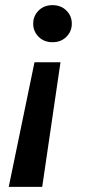

<svg xmlns="http://www.w3.org/2000/svg" viewBox="-20 -545 341 746"><path d="M215 -303 144 181H14L114 -303ZM184 -525Q217 -525 238 -504Q259 -483 259 -453Q259 -423 238 -402Q217 -381 184 -381Q151 -381 130 -402Q109 -423 109 -453Q109 -483 130 -504Q151 -525 184 -525Z"/></svg>

Font: DM Sans 12pt SemiBold
Style: Italic
Weight: 600
Italic angle: -10°
Version: Version 4.004;gftools[0.9.30]